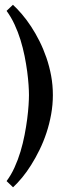

<svg xmlns="http://www.w3.org/2000/svg" viewBox="-20 -589 262 812"><path d="M102.5 -187Q102.5 -204.1 100.8 -229.7Q99.1 -255.4 95 -286.6Q90.8 -317.9 84 -352.1Q77.1 -386.2 66.7 -420.2Q56.2 -454.1 41.5 -485.6Q26.9 -517.1 7.8 -543L34.7 -568.8Q53.2 -551.8 73 -528.6Q92.8 -505.4 111.6 -476.8Q130.4 -448.2 147 -415Q163.6 -381.8 176.3 -345Q189 -308.1 196.3 -268.6Q203.6 -229 203.6 -187Q203.6 -146 196.3 -105.5Q189 -64.9 176.5 -27.3Q164.1 10.3 147.2 44.7Q130.4 79.1 111.8 108.6Q93.3 138.2 73.5 162.1Q53.7 186 35.2 203.1L7.8 176.8Q26.9 151.4 41.5 119.1Q56.2 86.9 66.7 52Q77.1 17.1 84 -18.3Q90.8 -53.7 95 -85.7Q99.1 -117.7 100.8 -144Q102.5 -170.4 102.5 -187Z"/></svg>

Font: Parastoo Print
Style: Print-Bold
Weight: 700
Foundry: Saber Rastikerdar (saber.rastikerdar@gmail.com)
Version: Version 1.0.0-alpha3